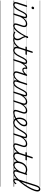

<svg xmlns="http://www.w3.org/2000/svg" viewBox="2864 -3923 1559 7327"><g transform="rotate(90 3643.5 -259.5)"><path d="M153 17Q121 17 99.5 7Q78 -3 67.5 -23.5Q57 -44 57.5 -73Q58 -102 70 -140L185 -494Q190 -506 196.5 -510.5Q203 -515 216 -515Q232 -515 238.5 -509Q245 -503 241 -491L124 -134Q106 -81 115.5 -56Q125 -31 168 -31Q178 -31 182 -23.5Q186 -16 184.5 -7Q183 2 175 9.5Q167 17 153 17ZM273 -683Q256 -683 244.5 -692Q233 -701 233 -719Q233 -743 248 -762.5Q263 -782 291 -782Q308 -782 319.5 -773Q331 -764 331 -745Q331 -722 316.5 -702.5Q302 -683 273 -683ZM0 490H300V500H0ZM0 -20H300V0H0ZM0 -505H300V-500H0ZM0 -1010H300V-1000H0Z M154 17Q145 17 141 9.5Q137 2 139.5 -7Q142 -16 149.5 -23.5Q157 -31 169 -31Q186 -31 207.5 -40.5Q229 -50 254.5 -74Q280 -98 309.5 -141Q339 -184 370 -251Q409 -335 439.5 -387Q470 -439 495 -467Q520 -495 544 -505.5Q568 -516 594 -516Q604 -516 607 -509Q610 -502 607.5 -492.5Q605 -483 599.5 -475.5Q594 -468 586 -468Q569 -468 552 -457Q535 -446 516 -421Q497 -396 473 -353Q449 -310 418 -246Q381 -166 346.5 -114.5Q312 -63 280 -34.5Q248 -6 217 5.5Q186 17 154 17ZM300 490H400V500H300ZM300 -20H400V0H300ZM300 -505H400V-500H300ZM300 -1010H400V-1000H300Z M962 17Q933 17 912.5 7Q892 -3 881.5 -23.5Q871 -44 872 -73Q873 -102 885 -140L951 -340Q964 -380 961.5 -409Q959 -438 939.5 -453.5Q920 -469 882 -469Q852 -469 818.5 -456.5Q785 -444 750.5 -417Q716 -390 683.5 -346.5Q651 -303 622 -242L544 -4Q542 6 535.5 10.5Q529 15 513 15Q502 15 494 10Q486 5 490 -6L614 -388Q627 -429 620.5 -448.5Q614 -468 587 -468Q577 -468 572 -475.5Q567 -483 568 -492.5Q569 -502 576 -509Q583 -516 594 -516Q618 -516 635 -508.5Q652 -501 662 -486.5Q672 -472 674.5 -452.5Q677 -433 673 -408L661 -369Q690 -412 720.5 -440.5Q751 -469 781.5 -486.5Q812 -504 841 -511.5Q870 -519 895 -519Q945 -519 975.5 -497Q1006 -475 1013.5 -431.5Q1021 -388 1000 -323L938 -132Q921 -80 929.5 -55.5Q938 -31 978 -31Q987 -31 991 -23.5Q995 -16 993.5 -7Q992 2 984 9.5Q976 17 962 17ZM400 490H1109V500H400ZM400 -20H1109V0H400ZM400 -505H1109V-500H400ZM400 -1010H1109V-1000H400Z M963 17Q951 17 947 9.5Q943 2 946 -7Q949 -16 957.5 -23.5Q966 -31 978 -31Q1015 -31 1059.5 -63Q1104 -95 1154 -156Q1204 -217 1257.5 -302Q1311 -387 1365 -492Q1371 -503 1381 -502Q1391 -501 1397 -492Q1403 -483 1396 -470Q1340 -356 1284.5 -265.5Q1229 -175 1174.5 -112Q1120 -49 1067.5 -16Q1015 17 963 17ZM1109 490V500ZM1109 -20V0ZM1109 -505V-500ZM1109 -1010V-1000Z M1514 17Q1496 17 1475.5 13.5Q1455 10 1429.5 8Q1404 6 1370 10L1398 -13Q1431 -22 1454.5 -25.5Q1478 -29 1496 -30Q1514 -31 1530 -31Q1539 -31 1542.5 -23.5Q1546 -16 1543.5 -7Q1541 2 1533.5 9.5Q1526 17 1514 17ZM1332 19Q1288 19 1251.5 6.5Q1215 -6 1195 -25Q1187 -32 1187 -40Q1187 -48 1196 -57Q1205 -66 1212 -66Q1219 -66 1230 -58Q1250 -45 1276.5 -36Q1303 -27 1333 -27Q1395 -27 1428.5 -59.5Q1462 -92 1462 -151Q1462 -179 1454.5 -204Q1447 -229 1434.5 -253Q1422 -277 1408.5 -301.5Q1395 -326 1382.5 -352.5Q1370 -379 1362.5 -408.5Q1355 -438 1355 -473Q1355 -514 1367.5 -534.5Q1380 -555 1406 -555Q1421 -555 1427 -547Q1433 -539 1433 -530Q1433 -517 1425.5 -502.5Q1418 -488 1398 -461Q1401 -429 1410.5 -402Q1420 -375 1433.5 -351Q1447 -327 1461.5 -304.5Q1476 -282 1489 -258.5Q1502 -235 1510 -209Q1518 -183 1518 -151Q1518 -72 1467.5 -26.5Q1417 19 1332 19ZM1109 490H1659V500H1109ZM1109 -20H1659V0H1109ZM1109 -505H1659V-500H1109ZM1109 -1010H1659V-1000H1109Z M1513 17Q1502 17 1497.5 9.5Q1493 2 1494.5 -7Q1496 -16 1504.5 -23.5Q1513 -31 1528 -31Q1558 -31 1591 -44Q1624 -57 1658 -83Q1692 -109 1728 -149Q1764 -189 1800 -244Q1808 -257 1817 -255Q1826 -253 1830.5 -243.5Q1835 -234 1828 -225Q1788 -161 1748.5 -115Q1709 -69 1669.5 -40Q1630 -11 1591 3Q1552 17 1513 17ZM1659 490V500ZM1659 -20V0ZM1659 -505V-500ZM1659 -1010V-1000Z M1900 17Q1856 17 1825.5 1Q1795 -15 1779 -45Q1763 -75 1763.5 -118.5Q1764 -162 1782 -217L1859 -452H1773Q1762 -452 1759.5 -458.5Q1757 -465 1760 -477Q1764 -489 1770.5 -494.5Q1777 -500 1787 -500H1874L1942 -709Q1946 -721 1952.5 -725.5Q1959 -730 1973 -730Q1990 -730 1996 -724Q2002 -718 1998 -706L1930 -500H2058Q2069 -500 2071.5 -494Q2074 -488 2071 -476Q2067 -463 2060.5 -457.5Q2054 -452 2044 -452H1915L1838 -219Q1822 -169 1820 -133Q1818 -97 1829 -74.5Q1840 -52 1861.5 -41.5Q1883 -31 1914 -31Q1924 -31 1928 -23.5Q1932 -16 1931 -7Q1930 2 1922 9.5Q1914 17 1900 17ZM1659 490H2047V500H1659ZM1659 -20H2047V0H1659ZM1659 -505H2047V-500H1659ZM1659 -1010H2047V-1000H1659Z M1900 17Q1891 17 1887 9.5Q1883 2 1885.5 -7Q1888 -16 1895.5 -23.5Q1903 -31 1915 -31Q1932 -31 1953.5 -40.5Q1975 -50 2000.5 -74Q2026 -98 2055.5 -141Q2085 -184 2116 -251Q2155 -335 2185.5 -387Q2216 -439 2241 -467Q2266 -495 2290 -505.5Q2314 -516 2340 -516Q2350 -516 2353 -509Q2356 -502 2353.5 -492.5Q2351 -483 2345.5 -475.5Q2340 -468 2332 -468Q2315 -468 2298 -457Q2281 -446 2262 -421Q2243 -396 2219 -353Q2195 -310 2164 -246Q2127 -166 2092.5 -114.5Q2058 -63 2026 -34.5Q1994 -6 1963 5.5Q1932 17 1900 17ZM2046 490H2146V500H2046ZM2046 -20H2146V0H2046ZM2046 -505H2146V-500H2046ZM2046 -1010H2146V-1000H2046Z M2260 15Q2249 15 2241 10Q2233 5 2237 -6L2361 -388Q2374 -429 2367.5 -448.5Q2361 -468 2334 -468Q2324 -468 2320 -475.5Q2316 -483 2317 -492.5Q2318 -502 2324.5 -509Q2331 -516 2341 -516Q2364 -516 2380.5 -509Q2397 -502 2407 -489Q2417 -476 2420.5 -457.5Q2424 -439 2420 -415L2410 -380Q2435 -420 2458 -447Q2481 -474 2503 -490Q2525 -506 2544.5 -512.5Q2564 -519 2580 -519Q2591 -519 2595.5 -511.5Q2600 -504 2598.5 -494Q2597 -484 2589.5 -476.5Q2582 -469 2569 -469Q2548 -469 2523.5 -454Q2499 -439 2473 -410.5Q2447 -382 2420.5 -339Q2394 -296 2368 -241L2291 -4Q2288 6 2282 10.5Q2276 15 2260 15ZM2147 490H2589V500H2147ZM2147 -20H2589V0H2147ZM2147 -505H2589V-500H2147ZM2147 -1010H2589V-1000H2147Z M2644 -332Q2605 -332 2584.5 -352.5Q2564 -373 2559.5 -405.5Q2555 -438 2561 -474L2577 -519Q2596 -519 2603.5 -514Q2611 -509 2610 -494Q2606 -470 2604 -449Q2602 -428 2605.5 -411.5Q2609 -395 2620 -385Q2631 -375 2652 -375Q2682 -375 2712.5 -393.5Q2743 -412 2772.5 -441.5Q2802 -471 2829 -505Q2834 -512 2843 -508Q2852 -504 2857.5 -494.5Q2863 -485 2855 -476Q2825 -438 2791 -405.5Q2757 -373 2720.5 -352.5Q2684 -332 2644 -332ZM2589 490H2612V500H2589ZM2589 -20H2612V0H2589ZM2589 -505H2612V-500H2589ZM2589 -1010H2612V-1000H2589Z M2822 16Q2775 16 2743 -5Q2711 -26 2703 -68.5Q2695 -111 2716 -176L2821 -494Q2825 -506 2831.5 -510.5Q2838 -515 2851 -515Q2868 -515 2874 -509Q2880 -503 2876 -491L2769 -167Q2755 -125 2757 -94.5Q2759 -64 2778.5 -48.5Q2798 -33 2836 -33Q2864 -33 2896.5 -45.5Q2929 -58 2962.5 -85.5Q2996 -113 3028.5 -156.5Q3061 -200 3090 -262L3166 -496Q3170 -508 3176 -512Q3182 -516 3196 -516Q3212 -516 3218.5 -510.5Q3225 -505 3221 -493L3104 -134Q3087 -81 3096.5 -56Q3106 -31 3151 -31Q3161 -31 3164.5 -23.5Q3168 -16 3166.5 -7Q3165 2 3157 9.5Q3149 17 3135 17Q3109 17 3089.5 9.5Q3070 2 3058 -12Q3046 -26 3042.5 -47Q3039 -68 3042 -94L3053 -135Q3025 -92 2994.5 -63Q2964 -34 2933.5 -16.5Q2903 1 2874.5 8.5Q2846 16 2822 16ZM2611 490H3282V500H2611ZM2611 -20H3282V0H2611ZM2611 -505H3282V-500H2611ZM2611 -1010H3282V-1000H2611Z M3135 17Q3126 17 3122 9.5Q3118 2 3120.5 -7Q3123 -16 3130.5 -23.5Q3138 -31 3150 -31Q3167 -31 3188.5 -40.5Q3210 -50 3235.5 -74Q3261 -98 3290.5 -141Q3320 -184 3351 -251Q3390 -335 3420.5 -387Q3451 -439 3476 -467Q3501 -495 3525 -505.5Q3549 -516 3575 -516Q3585 -516 3588 -509Q3591 -502 3588.5 -492.5Q3586 -483 3580.5 -475.5Q3575 -468 3567 -468Q3550 -468 3533 -457Q3516 -446 3497 -421Q3478 -396 3454 -353Q3430 -310 3399 -246Q3362 -166 3327.5 -114.5Q3293 -63 3261 -34.5Q3229 -6 3198 5.5Q3167 17 3135 17ZM3281 490H3381V500H3281ZM3281 -20H3381V0H3281ZM3281 -505H3381V-500H3281ZM3281 -1010H3381V-1000H3281Z M3495 15Q3483 15 3475.5 10Q3468 5 3472 -6L3596 -388Q3609 -429 3602.5 -448.5Q3596 -468 3569 -468Q3558 -468 3553.5 -475.5Q3549 -483 3550 -492.5Q3551 -502 3558 -509Q3565 -516 3576 -516Q3599 -516 3615.5 -509Q3632 -502 3643 -488Q3654 -474 3656.5 -454Q3659 -434 3655 -408L3644 -372Q3672 -414 3702 -442Q3732 -470 3761.5 -487Q3791 -504 3818.5 -511.5Q3846 -519 3870 -519Q3919 -519 3947.5 -496Q3976 -473 3982 -429.5Q3988 -386 3967 -323L3862 -4Q3859 6 3853 10.5Q3847 15 3832 15Q3820 15 3812.5 10Q3805 5 3808 -6L3918 -340Q3931 -379 3930 -408Q3929 -437 3911.5 -453Q3894 -469 3856 -469Q3827 -469 3795.5 -456.5Q3764 -444 3731 -417Q3698 -390 3666 -347.5Q3634 -305 3605 -244L3526 -4Q3524 6 3517 10.5Q3510 15 3495 15ZM4262 17Q4232 17 4211.5 7Q4191 -3 4181 -23.5Q4171 -44 4172 -73Q4173 -102 4185 -140L4250 -340Q4264 -379 4262.5 -408Q4261 -437 4244 -453Q4227 -469 4191 -469Q4162 -469 4129.5 -456Q4097 -443 4063.5 -415Q4030 -387 3998 -342.5Q3966 -298 3937 -235H3912Q3940 -313 3977 -367Q4014 -421 4054 -455Q4094 -489 4133.5 -504Q4173 -519 4205 -519Q4253 -519 4281 -496Q4309 -473 4315 -429.5Q4321 -386 4300 -323L4238 -134Q4221 -81 4229 -56Q4237 -31 4277 -31Q4286 -31 4290 -23.5Q4294 -16 4292.5 -7Q4291 2 4283.5 9.5Q4276 17 4262 17ZM3382 490H4409V500H3382ZM3382 -20H4409V0H3382ZM3382 -505H4409V-500H3382ZM3382 -1010H4409V-1000H3382Z M4262 17Q4250 17 4246 9.5Q4242 2 4245 -7Q4248 -16 4257 -23.5Q4266 -31 4278 -31Q4328 -31 4387 -51Q4446 -71 4506 -110Q4513 -115 4520 -111.5Q4527 -108 4531 -100.5Q4535 -93 4534 -84.5Q4533 -76 4526 -72Q4478 -42 4431.5 -22Q4385 -2 4342 7.5Q4299 17 4262 17ZM4409 490V500ZM4409 -20V0ZM4409 -505V-500ZM4409 -1010V-1000Z M4503 -105Q4537 -124 4569 -148.5Q4601 -173 4627 -200Q4662 -231 4688 -264Q4714 -297 4729.5 -332Q4745 -367 4745 -402Q4745 -435 4729 -452.5Q4713 -470 4679 -470Q4669 -470 4664.5 -477Q4660 -484 4661.5 -494Q4663 -504 4670.5 -511.5Q4678 -519 4691 -519Q4730 -519 4754 -505Q4778 -491 4789 -466.5Q4800 -442 4800 -410Q4800 -367 4782.5 -325Q4765 -283 4733.5 -243Q4702 -203 4660 -166Q4630 -137 4595 -111.5Q4560 -86 4523 -65ZM4409 490H4853V500H4409ZM4409 -20H4853V0H4409ZM4409 -505H4853V-500H4409ZM4409 -1010H4853V-1000H4409Z M4652 18Q4620 18 4591.5 7Q4563 -4 4540.5 -24.5Q4518 -45 4501.5 -73.5Q4485 -102 4476 -137.5Q4467 -173 4467 -214Q4467 -265 4481.5 -318.5Q4496 -372 4523.5 -417.5Q4551 -463 4593 -491Q4635 -519 4691 -519Q4701 -519 4704.5 -511.5Q4708 -504 4706 -494Q4704 -484 4697 -477Q4690 -470 4680 -470Q4649 -470 4623.5 -453.5Q4598 -437 4578.5 -410Q4559 -383 4546.5 -349.5Q4534 -316 4527.5 -281.5Q4521 -247 4521 -216Q4521 -176 4531 -141.5Q4541 -107 4559.5 -82Q4578 -57 4603.5 -43.5Q4629 -30 4660 -30Q4707 -30 4746 -50Q4785 -70 4820.5 -109Q4856 -148 4892 -203.5Q4928 -259 4969 -331Q5003 -389 5030 -425.5Q5057 -462 5080 -481.5Q5103 -501 5124 -508.5Q5145 -516 5168 -516Q5179 -516 5183.5 -509Q5188 -502 5186.5 -492.5Q5185 -483 5178 -475.5Q5171 -468 5160 -468Q5145 -468 5129 -458.5Q5113 -449 5094.5 -429Q5076 -409 5054 -377Q5032 -345 5005 -299Q4960 -220 4919.5 -160.5Q4879 -101 4839 -61Q4799 -21 4753.5 -1.5Q4708 18 4652 18ZM4853 490H4978V500H4853ZM4853 -20H4978V0H4853ZM4853 -505H4978V-500H4853ZM4853 -1010H4978V-1000H4853Z M5540 17Q5511 17 5490.5 7Q5470 -3 5459.5 -23.5Q5449 -44 5450 -73Q5451 -102 5463 -140L5529 -340Q5542 -380 5539.5 -409Q5537 -438 5517.5 -453.5Q5498 -469 5460 -469Q5430 -469 5396.5 -456.5Q5363 -444 5328.5 -417Q5294 -390 5261.5 -346.5Q5229 -303 5200 -242L5122 -4Q5120 6 5113.5 10.5Q5107 15 5091 15Q5080 15 5072 10Q5064 5 5068 -6L5192 -388Q5205 -429 5198.5 -448.5Q5192 -468 5165 -468Q5155 -468 5150 -475.5Q5145 -483 5146 -492.5Q5147 -502 5154 -509Q5161 -516 5172 -516Q5196 -516 5213 -508.5Q5230 -501 5240 -486.5Q5250 -472 5252.5 -452.5Q5255 -433 5251 -408L5239 -369Q5268 -412 5298.5 -440.5Q5329 -469 5359.5 -486.5Q5390 -504 5419 -511.5Q5448 -519 5473 -519Q5523 -519 5553.5 -497Q5584 -475 5591.5 -431.5Q5599 -388 5578 -323L5516 -132Q5499 -80 5507.5 -55.5Q5516 -31 5556 -31Q5565 -31 5569 -23.5Q5573 -16 5571.5 -7Q5570 2 5562 9.5Q5554 17 5540 17ZM4978 490H5687V500H4978ZM4978 -20H5687V0H4978ZM4978 -505H5687V-500H4978ZM4978 -1010H5687V-1000H4978Z M5541 17Q5530 17 5525.5 9.5Q5521 2 5522.5 -7Q5524 -16 5532.5 -23.5Q5541 -31 5556 -31Q5586 -31 5619 -44Q5652 -57 5686 -83Q5720 -109 5756 -149Q5792 -189 5828 -244Q5836 -257 5845 -255Q5854 -253 5858.5 -243.5Q5863 -234 5856 -225Q5816 -161 5776.5 -115Q5737 -69 5697.5 -40Q5658 -11 5619 3Q5580 17 5541 17ZM5687 490V500ZM5687 -20V0ZM5687 -505V-500ZM5687 -1010V-1000Z M5928 17Q5884 17 5853.5 1Q5823 -15 5807 -45Q5791 -75 5791.5 -118.5Q5792 -162 5810 -217L5887 -452H5801Q5790 -452 5787.5 -458.5Q5785 -465 5788 -477Q5792 -489 5798.5 -494.5Q5805 -500 5815 -500H5902L5970 -709Q5974 -721 5980.5 -725.5Q5987 -730 6001 -730Q6018 -730 6024 -724Q6030 -718 6026 -706L5958 -500H6086Q6097 -500 6099.5 -494Q6102 -488 6099 -476Q6095 -463 6088.5 -457.5Q6082 -452 6072 -452H5943L5866 -219Q5850 -169 5848 -133Q5846 -97 5857 -74.5Q5868 -52 5889.5 -41.5Q5911 -31 5942 -31Q5952 -31 5956 -23.5Q5960 -16 5959 -7Q5958 2 5950 9.5Q5942 17 5928 17ZM5687 490H6075V500H5687ZM5687 -20H6075V0H5687ZM5687 -505H6075V-500H5687ZM5687 -1010H6075V-1000H5687Z M5928 17Q5917 17 5912.5 9.5Q5908 2 5909.5 -7Q5911 -16 5919.5 -23.5Q5928 -31 5943 -31Q5973 -31 6003.5 -45.5Q6034 -60 6062.5 -85.5Q6091 -111 6115 -145Q6139 -179 6156 -217Q6161 -228 6169.5 -228Q6178 -228 6185 -220.5Q6192 -213 6188 -203Q6169 -157 6141.5 -117Q6114 -77 6080.5 -47Q6047 -17 6008.5 0Q5970 17 5928 17ZM6074 490V500ZM6074 -20V0ZM6074 -505V-500ZM6074 -1010V-1000Z M6273 17Q6232 17 6202 -3Q6172 -23 6156 -59.5Q6140 -96 6140 -146Q6140 -190 6152.5 -240.5Q6165 -291 6190 -340.5Q6215 -390 6253 -430Q6291 -470 6343.5 -494.5Q6396 -519 6462 -519Q6500 -519 6539.5 -505Q6579 -491 6610 -467L6598 -423Q6557 -451 6523.5 -460.5Q6490 -470 6459 -470Q6405 -470 6363 -449.5Q6321 -429 6289.5 -394Q6258 -359 6237.5 -317Q6217 -275 6207 -231.5Q6197 -188 6197 -150Q6197 -114 6207 -87.5Q6217 -61 6237 -47Q6257 -33 6288 -33Q6323 -33 6363 -56.5Q6403 -80 6444.5 -129Q6486 -178 6524 -254L6537 -214Q6493 -124 6445 -73.5Q6397 -23 6352.5 -3Q6308 17 6273 17ZM6562 17Q6533 17 6512.5 7Q6492 -3 6481.5 -22.5Q6471 -42 6471 -69Q6471 -96 6482 -130L6600 -494Q6604 -506 6610.5 -510.5Q6617 -515 6630 -515Q6648 -515 6653 -507.5Q6658 -500 6654 -488L6535 -125Q6519 -74 6531.5 -52.5Q6544 -31 6577 -31Q6586 -31 6590 -23.5Q6594 -16 6592.5 -7Q6591 2 6583.5 9.5Q6576 17 6562 17ZM6075 490H6710V500H6075ZM6075 -20H6710V0H6075ZM6075 -505H6710V-500H6075ZM6075 -1010H6710V-1000H6075Z M6564 17Q6551 17 6547.5 9.5Q6544 2 6547 -7Q6550 -16 6558.5 -23.5Q6567 -31 6579 -31Q6617 -31 6665.5 -58.5Q6714 -86 6767.5 -134.5Q6821 -183 6875.5 -246Q6930 -309 6982 -380.5Q7034 -452 7079.5 -526Q7125 -600 7159.5 -671Q7194 -742 7213 -803Q7232 -864 7232 -909Q7232 -922 7240.5 -928.5Q7249 -935 7259.5 -935Q7270 -935 7278.5 -928.5Q7287 -922 7287 -909Q7287 -867 7270.5 -811Q7254 -755 7224 -690Q7194 -625 7154 -556Q7114 -487 7066 -418Q7018 -349 6966 -285Q6914 -221 6860 -166.5Q6806 -112 6753.5 -70.5Q6701 -29 6653 -6Q6605 17 6564 17ZM6710 490V500ZM6710 -20V0ZM6710 -505V-500ZM6710 -1010V-1000Z M6875 16Q6847 16 6829 6Q6811 -4 6803 -23.5Q6795 -43 6796.5 -71Q6798 -99 6809 -133L7041 -849Q7071 -938 7107.5 -978.5Q7144 -1019 7194 -1019Q7223 -1019 7244 -1005.5Q7265 -992 7276 -968Q7287 -944 7287 -910Q7287 -898 7278.5 -891.5Q7270 -885 7259.5 -885Q7249 -885 7240.5 -891.5Q7232 -898 7232 -910Q7232 -929 7227 -941.5Q7222 -954 7212 -961Q7202 -968 7187 -968Q7169 -968 7153 -954.5Q7137 -941 7122.5 -912.5Q7108 -884 7092 -837L6860 -114Q6852 -87 6851.5 -68.5Q6851 -50 6858.5 -40.5Q6866 -31 6882 -31Q6899 -31 6915 -40.5Q6931 -50 6944.5 -64.5Q6958 -79 6967 -94Q6972 -101 6979 -104Q6986 -107 6996 -100Q7007 -94 7008 -86.5Q7009 -79 7004 -71Q6993 -52 6974 -31.5Q6955 -11 6930.5 2.5Q6906 16 6875 16ZM6710 490H7104V500H6710ZM6710 -20H7104V0H6710ZM6710 -505H7104V-500H6710ZM6710 -1010H7104V-1000H6710Z"/></g></svg>

Font: Playwrite MX Guides
Style: Regular
Weight: 400
Designer: Veronika Burian, José Scaglione
Foundry: TypeTogether
Version: Version 1.003